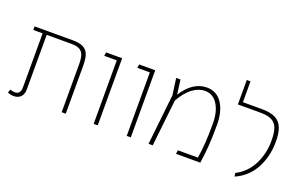

<svg xmlns="http://www.w3.org/2000/svg" viewBox="-87 -1114 2379 1506"><g transform="rotate(20 1103.0 -361.5)"><path d="M517 -400V0H483V-398Q483 -446 474 -474Q465 -502 441.5 -516Q418 -530 373 -530H165V-77Q165 -33 143 -11.5Q121 10 85 10Q60 10 34 -1L44 -29Q63 -21 83 -21Q131 -21 131 -78V-530H53V-560H373Q430 -560 461.5 -543Q493 -526 505 -492Q517 -458 517 -400Z M750 -530H645L650 -560H784V0H750Z M1026 -530H921L926 -560H1060V0H1026Z M1662 -322Q1662 -220 1656.5 -146Q1651 -72 1640 0H1437L1442 -31H1609Q1619 -94 1623.5 -160.5Q1628 -227 1628 -322Q1628 -420 1589.5 -481Q1551 -542 1485 -542Q1430 -542 1379.5 -504Q1329 -466 1286 -390L1243 0H1208L1254 -422L1235 -560H1271L1287 -438Q1327 -504 1379 -538Q1431 -572 1487 -572Q1571 -572 1616.5 -503.5Q1662 -435 1662 -322Z M1925 -18Q2014 -63 2060 -153Q2106 -243 2106 -353Q2106 -418 2092.5 -456Q2079 -494 2045.5 -512Q2012 -530 1952 -530H1761V-734H1792V-560H1953Q2023 -560 2064 -539Q2105 -518 2123 -473.5Q2141 -429 2141 -356Q2141 -233 2087.5 -134Q2034 -35 1930 11Z"/></g></svg>

Font: FiraGO UltraLight
Style: Regular
Weight: 200
Designer: bBox Type
Foundry: bBox Type GmbH
Version: Version 1.001